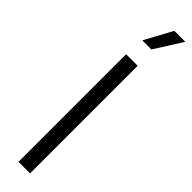

<svg xmlns="http://www.w3.org/2000/svg" viewBox="-342 -966 940 940"><g transform="rotate(45 128.0 -496.5)"><path d="M88 -745H168V0H88ZM174 -993H250L159 -849H96Z"/></g></svg>

Font: Eudoxus Sans
Style: Regular
Weight: 400
Designer: Stijn de Vries
Foundry: tokotype
Version: Version 2.005